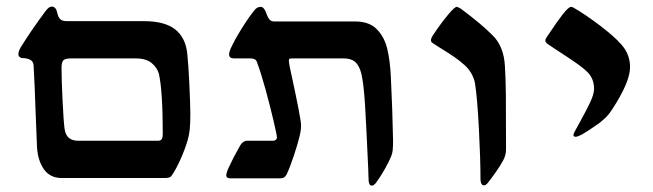

<svg xmlns="http://www.w3.org/2000/svg" viewBox="-20 -548 2010 591"><path d="M49.8 -369.1Q44.4 -369.1 40.5 -372.6Q36.6 -376 36.6 -381.3Q36.6 -389.6 43.5 -401.9Q75.7 -454.1 120.1 -513.7Q130.4 -527.8 139.2 -527.8Q144.5 -527.8 148.9 -523.9Q153.3 -520 154.8 -513.7Q158.7 -495.1 165.3 -489Q171.9 -482.9 185.5 -482.9H423.3Q487.3 -482.9 519.5 -457.3Q551.8 -431.6 556.6 -381.3Q560.1 -347.2 562.7 -292.2Q565.4 -237.3 565.9 -198.7Q565.9 -167 564 -149.2Q562 -131.3 557.6 -116.2Q548.8 -86.9 535.2 -56.6Q521.5 -26.4 509.3 -8.8Q505.9 -3.4 500.7 -1.7Q495.6 0 485.8 0H170.4Q133.8 0 114.7 -27.6Q95.7 -55.2 93.8 -97.7Q92.3 -126 90.3 -185.5Q86.4 -296.4 83.5 -345.7Q83 -358.9 73 -364Q63 -369.1 49.8 -369.1ZM481 -134.8Q481 -267.1 469.2 -320.3Q464.4 -338.9 447.3 -353.5Q430.2 -368.2 397.5 -368.2H198.7Q180.7 -368.2 175 -362.3Q169.4 -356.4 169.4 -338.9Q169.4 -302.7 172.6 -237.5Q175.8 -172.4 178.7 -152.3Q181.6 -131.8 192.4 -123.3Q203.1 -114.7 220.7 -114.7H465.8Q475.1 -114.7 478 -120.1Q481 -125.5 481 -134.8Z M740.7 -114.7H819.8Q826.2 -114.7 829.3 -117.9Q832.5 -121.1 832.5 -125Q832.5 -131.3 821.8 -177.2Q811 -223.1 796.9 -274.4Q782.7 -325.7 771.5 -355Q769 -363.3 763.7 -365.7Q758.3 -368.2 750 -368.2H700.7Q685.1 -368.2 685.1 -380.9Q685.1 -386.2 689.5 -397.5Q702.1 -425.3 724.6 -461.2Q747.1 -497.1 764.6 -518.1Q767.6 -522 772.2 -524.4Q776.9 -526.9 781.7 -526.9Q787.1 -526.9 791 -522.9Q794.9 -519 797.4 -512.7Q803.7 -495.1 809.1 -488.5Q814.5 -481.9 824.2 -481.9H1073.7Q1116.2 -481.9 1139.6 -458.3Q1163.1 -434.6 1171.9 -398.2Q1180.7 -361.8 1183.1 -311.5Q1188 -211.4 1189.9 -116.2Q1189.9 -95.7 1188.7 -85.2Q1187.5 -74.7 1184.1 -66.9Q1176.3 -48.3 1163.8 -26.4Q1151.4 -4.4 1136.7 15.6Q1129.9 23.4 1124.5 23.4Q1116.2 23.4 1114.7 8.8L1113.3 -31.2Q1108.4 -142.1 1104.2 -215.1Q1100.1 -288.1 1092.3 -321.3Q1085.9 -346.2 1073.5 -357.2Q1061 -368.2 1038.1 -368.2H880.9Q874.5 -368.2 871.8 -367.2Q869.1 -366.2 869.1 -361.3Q869.1 -357.4 871.6 -343.8L877.4 -316.4Q906.7 -181.2 906.7 -162.6Q906.7 -146 901.9 -127.9Q896.5 -105 884.8 -69.6Q873 -34.2 862.8 -12.2Q856.9 1 842.8 1H689Q676.3 1 676.3 -9.8Q676.8 -11.2 678.2 -17.1Q679.7 -22.9 682.6 -29.3Q697.8 -62.5 718.3 -98.6Q727.5 -114.7 740.7 -114.7Z M1459 4.4Q1459 -58.1 1454.1 -152.1Q1449.2 -246.1 1442.4 -289.6Q1440.4 -303.7 1432.4 -319.1Q1424.3 -334.5 1410.6 -347.2Q1395.5 -360.8 1377.4 -373.3Q1359.4 -385.7 1335.9 -399.9Q1318.8 -410.6 1315.4 -413.1Q1310.5 -416 1308.6 -418.2Q1306.6 -420.4 1306.6 -424.3Q1306.6 -430.2 1312 -438.5Q1327.6 -462.4 1345.2 -485.4Q1362.8 -508.3 1376.5 -521.5Q1382.8 -526.9 1386.2 -526.9Q1388.7 -526.9 1398.9 -521Q1462.4 -473.6 1495.6 -439.9Q1530.8 -406.2 1534.2 -344.7Q1536.6 -304.7 1537.1 -256.8Q1537.6 -209 1537.6 -88.4Q1537.6 -70.3 1528.8 -54.2Q1520.5 -38.6 1505.9 -17.8Q1491.2 2.9 1481.4 15.1Q1475.6 22.5 1469.2 22.5Q1464.4 22.5 1461.7 17.1Q1459 11.7 1459 4.4Z M1789.6 -324.7Q1775.4 -338.9 1752.9 -354.5Q1730.5 -370.1 1700.2 -389.6Q1691.4 -395.5 1682.4 -401.4Q1673.3 -407.2 1665 -413.1Q1658.7 -418 1658.7 -423.3Q1658.7 -427.7 1663.1 -434.1Q1672.9 -449.2 1693.8 -479Q1714.8 -508.8 1725.1 -518.6Q1733.4 -526.9 1737.8 -526.9Q1740.7 -526.9 1744.6 -524.9Q1781.2 -503.9 1825.7 -470.2Q1870.1 -436.5 1892.1 -411.6Q1919.4 -381.3 1919.4 -341.3Q1919.4 -295.4 1863.8 -210.4Q1854 -195.8 1846.7 -188.5Q1839.4 -181.2 1825.2 -169.4Q1790 -144.5 1769 -132.8Q1757.3 -127 1752 -127Q1745.1 -127 1745.1 -132.8Q1745.1 -135.3 1748.3 -141.4Q1751.5 -147.5 1752.4 -149.4L1765.6 -173.3Q1785.6 -209.5 1797.1 -234.1Q1808.6 -258.8 1808.6 -274.9Q1808.6 -304.7 1789.6 -324.7Z"/></svg>

Font: David Libre Medium
Style: Regular
Weight: 500
Version: Version 1.000